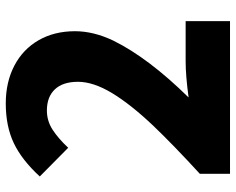

<svg xmlns="http://www.w3.org/2000/svg" viewBox="-94 -704 798 649"><g transform="rotate(-90 304.5 -379.0)"><path d="M205 -260Q277 -336 315 -399Q353 -462 353 -514Q353 -565 327.5 -592Q302 -619 256 -619Q221 -619 191.5 -600Q162 -581 130 -547L33 -643Q89 -704 146 -731Q203 -758 280 -758Q352 -758 407.5 -729Q463 -700 493.5 -647Q524 -594 524 -524Q524 -461 492 -394Q433 -275 300 -140Q374 -150 422 -150H558V0H42V-102Q139 -191 205 -260Z"/></g></svg>

Font: Merged Yaku Han JP Black
Style: Regular
Weight: 900
Designer: Ryoko NISHIZUKA 西塚涼子 (kana, bopomofo & ideographs); Paul D. Hunt (Latin, Greek & Cyrillic); Sandoll Communications 산돌커뮤니
Foundry: Adobe
Version: Version 2.004